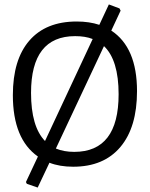

<svg xmlns="http://www.w3.org/2000/svg" viewBox="-20 -744 675 866"><path d="M598 -333C598 -464.3 559.3 -555.3 482 -606L524 -696L519 -706L471 -724L428 -632C398 -642 364 -647 326 -647C233.3 -647 162.2 -618.3 112.5 -561C62.8 -503.7 38 -421.7 38 -315C38 -183 75.7 -90.7 151 -38L97 77L101 85L150 102L203 -10C233.7 2 269.3 8 310 8C402 8 473 -21.7 523 -81C573 -140.3 598 -224.3 598 -333ZM183 -108C141 -151.3 120 -223.7 120 -325C120 -495.7 186.3 -581 319 -581C349.7 -581 376 -576.7 398 -568ZM515 -319C515 -145.7 448.3 -59 315 -59C283.7 -59 256 -64 232 -74L449 -536C493 -494 515 -421.7 515 -319Z"/></svg>

Font: Alegreya Sans SC
Style: Regular
Weight: 400
Designer: Juan Pablo del Peral
Foundry: Huerta Tipografica
Version: Version 1.000;PS 001.000;hotconv 1.0.70;makeotf.lib2.5.58329